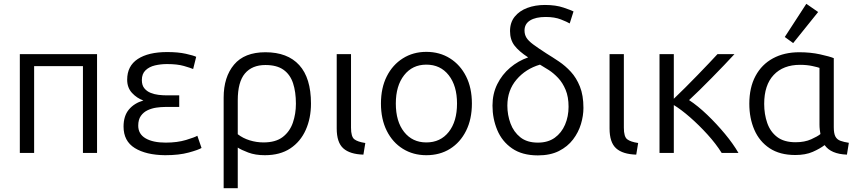

<svg xmlns="http://www.w3.org/2000/svg" viewBox="-20 -802 4496 1007"><path d="M84 0V-518H489V0H415V-455H159V0Z M846 12Q746 11 687 -25.5Q628 -62 628 -138Q628 -194 656 -227.5Q684 -261 732 -275Q698 -287 672.5 -314.5Q647 -342 647 -384Q647 -456 702.5 -492.5Q758 -529 857 -529Q914 -529 954.5 -520Q995 -511 1009 -504L993 -440Q979 -446 944.5 -456Q910 -466 856 -466Q823 -466 793 -459Q763 -452 743.5 -433.5Q724 -415 724 -382Q724 -355 737 -339Q750 -323 770 -315Q790 -307 811.5 -304.5Q833 -302 850 -302H920V-241H845Q824 -241 800 -237.5Q776 -234 754.5 -224Q733 -214 719 -194.5Q705 -175 705 -143Q705 -99 743.5 -76.5Q782 -54 849 -54Q910 -54 956 -68Q1002 -82 1015 -90L1037 -26Q1021 -16 970 -2Q919 12 846 12Z M1153 185V-290Q1153 -398 1207.5 -463Q1262 -528 1372 -528Q1488 -528 1549.5 -460.5Q1611 -393 1611 -259Q1611 -182 1583.5 -120.5Q1556 -59 1502.5 -23.5Q1449 12 1369 12Q1319 12 1282 -2Q1245 -16 1227 -28V185ZM1362 -55Q1426 -55 1463 -83.5Q1500 -112 1516 -158.5Q1532 -205 1532 -258Q1532 -320 1517 -365.5Q1502 -411 1467 -436Q1432 -461 1372 -461Q1302 -461 1264.5 -416.5Q1227 -372 1227 -276V-98Q1254 -77 1289.5 -66Q1325 -55 1362 -55Z M1886 9Q1815 7 1780.5 -24Q1746 -55 1746 -128V-518H1821V-132Q1821 -85 1838.5 -71.5Q1856 -58 1896 -52Z M2216 12Q2147 12 2093 -21.5Q2039 -55 2008.5 -116Q1978 -177 1978 -259Q1978 -341 2008.5 -401.5Q2039 -462 2093 -496Q2147 -530 2216 -530Q2286 -530 2340 -496Q2394 -462 2424.5 -401.5Q2455 -341 2455 -259Q2455 -177 2424.5 -116Q2394 -55 2340.5 -21.5Q2287 12 2216 12ZM2216 -55Q2290 -55 2333.5 -110Q2377 -165 2377 -259Q2377 -352 2333.5 -407.5Q2290 -463 2216 -463Q2143 -463 2099.5 -407.5Q2056 -352 2056 -259Q2056 -165 2099.5 -110Q2143 -55 2216 -55Z M2801 13Q2719 13 2666 -23.5Q2613 -60 2588 -120Q2563 -180 2563 -248Q2563 -310 2588 -360.5Q2613 -411 2655.5 -447Q2698 -483 2750 -501Q2701 -533 2678 -563.5Q2655 -594 2655 -639Q2655 -684 2679.5 -714.5Q2704 -745 2745.5 -760.5Q2787 -776 2838 -776Q2895 -776 2936 -762Q2977 -748 2988 -742L2968 -679Q2955 -687 2922 -700Q2889 -713 2842 -713Q2790 -713 2760.5 -695Q2731 -677 2731 -642Q2731 -621 2741 -604.5Q2751 -588 2776.5 -569Q2802 -550 2847 -521Q2878 -502 2911.5 -479.5Q2945 -457 2974 -425.5Q3003 -394 3021.5 -348Q3040 -302 3040 -236Q3040 -195 3027 -151.5Q3014 -108 2985.5 -70.5Q2957 -33 2911.5 -10Q2866 13 2801 13ZM2801 -54Q2854 -54 2889.5 -79.5Q2925 -105 2943.5 -148Q2962 -191 2962 -242Q2962 -294 2946.5 -331Q2931 -368 2907.5 -393Q2884 -418 2858.5 -434.5Q2833 -451 2812 -463Q2737 -441 2689 -384.5Q2641 -328 2641 -248Q2641 -199 2657.5 -154.5Q2674 -110 2709 -82Q2744 -54 2801 -54Z M3317 9Q3246 7 3211.5 -24Q3177 -55 3177 -128V-518H3252V-132Q3252 -85 3269.5 -71.5Q3287 -58 3327 -52Z M3439 0V-518H3514V-284Q3541 -310 3574 -342.5Q3607 -375 3639 -408.5Q3671 -442 3698.5 -470.5Q3726 -499 3743 -518H3832Q3809 -493 3778 -460.5Q3747 -428 3713.5 -394Q3680 -360 3649 -329.5Q3618 -299 3594 -277Q3640 -247 3689.5 -199.5Q3739 -152 3782.5 -99.5Q3826 -47 3853 0H3765Q3735 -48 3690.5 -97Q3646 -146 3599 -187Q3552 -228 3514 -251V0Z M4151 11Q4070 11 4016.5 -24.5Q3963 -60 3936.5 -121Q3910 -182 3910 -258Q3910 -343 3942.5 -403.5Q3975 -464 4034 -496Q4093 -528 4172 -528Q4231 -528 4281 -517Q4331 -506 4353 -497V-135Q4353 -102 4361.5 -86Q4370 -70 4388 -63.5Q4406 -57 4432 -53L4422 9Q4338 6 4305 -41Q4280 -22 4242.5 -5.5Q4205 11 4151 11ZM4153 -56Q4200 -56 4234.5 -71.5Q4269 -87 4283 -99Q4281 -110 4279.5 -122.5Q4278 -135 4278 -149V-446Q4271 -449 4241.5 -455.5Q4212 -462 4176 -462Q4088 -462 4038 -409Q3988 -356 3988 -257Q3988 -203 4004 -157Q4020 -111 4056 -83.5Q4092 -56 4153 -56ZM4140 -576 4096 -608 4209 -782 4271 -739Z"/></svg>

Font: Ubuntu Sans
Style: Regular
Weight: 400
Designer: Dalton Maag Ltd
Foundry: Dalton Maag Ltd
Version: Version 1.006; ttfautohint (v1.8.4.7-5d5b)